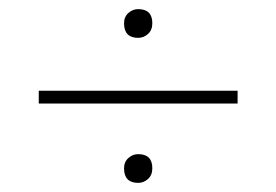

<svg xmlns="http://www.w3.org/2000/svg" viewBox="-20 -562 606 421"><path d="M501 -363V-335H65V-363ZM252 -193Q252 -207 261.5 -215.5Q271 -224 283 -224Q314 -224 314 -193Q314 -178 304.5 -169.5Q295 -161 283 -161Q252 -161 252 -193ZM252 -511Q252 -525 261.5 -533.5Q271 -542 283 -542Q314 -542 314 -511Q314 -496 304.5 -487.5Q295 -479 283 -479Q252 -479 252 -511Z"/></svg>

Font: Bitter ExtraLight
Style: Regular
Weight: 200
Designer: Sol Matas, and Bitter project Authors
Foundry: Sol Matas
Version: Version 2.001